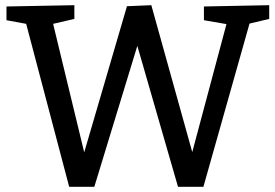

<svg xmlns="http://www.w3.org/2000/svg" viewBox="-20 -720 1063 741"><path d="M767 -695 1019 -700V-647L943 -629L765 1H667L510 -543L344 1H247L81 -628L5 -642V-695L267 -700V-647L185 -628L305 -132L470 -696L564 -700L722 -133L854 -627L767 -642Z"/></svg>

Font: Bitter Medium
Style: Regular
Weight: 500
Designer: Sol Matas, and Bitter project Authors
Foundry: Sol Matas
Version: Version 2.001